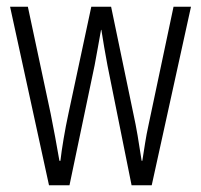

<svg xmlns="http://www.w3.org/2000/svg" viewBox="-20 -552 599 572"><path d="M300 -358Q295 -384 290.5 -411Q286 -438 282 -463H281Q276 -437 271.5 -410Q267 -383 262 -358L187 0H126L10 -532H63L131 -213Q138 -178 144.5 -143Q151 -108 157 -73H160Q163 -100 169.5 -138.5Q176 -177 184 -214L252 -532H311L378 -210Q384 -183 390 -148Q396 -113 402 -73H404Q409 -104 412.5 -127Q416 -150 423 -182L497 -532H549L432 0H372Z"/></svg>

Font: Noto Sans Sinhala UI ExtraCondensed Light
Style: Regular
Weight: 300
Width: 2
Designer: Jelle Bosma - Monotype Design Team
Foundry: Monotype Imaging Inc.
Version: Version 2.006; ttfautohint (v1.8.4.7-5d5b)